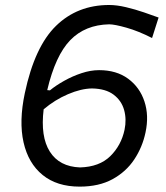

<svg xmlns="http://www.w3.org/2000/svg" viewBox="-20 -718 647 750"><path d="M291 11Q202.5 11 146.5 -34.5Q90.5 -80 72 -162Q53.5 -244 77 -354.5Q115.5 -536 199 -617.2Q282.5 -698.5 406.5 -698.5Q436 -698.5 472 -690Q508 -681.5 542 -669.8Q576 -658 599.5 -649.5L574 -569.5Q521 -596.5 474.2 -609.8Q427.5 -623 406.5 -623Q312.5 -621 254.5 -561.2Q196.5 -501.5 164.5 -366L175 -365Q198 -384 230.5 -402.2Q263 -420.5 298.5 -432.2Q334 -444 367 -444Q435 -444 480.5 -410.5Q526 -377 544.2 -321.8Q562.5 -266.5 548.5 -201Q536.5 -143.5 504.5 -95.2Q472.5 -47 419.5 -18Q366.5 11 291 11ZM339.5 -372.5Q297 -372 245.5 -350Q194 -328 150.5 -291Q137.5 -184 174.8 -125.5Q212 -67 292.5 -64Q368 -66 410.8 -108Q453.5 -150 466.5 -211Q475 -252 464.8 -288.5Q454.5 -325 423.8 -348.2Q393 -371.5 339.5 -372.5Z"/></svg>

Font: Commissioner Flair
Style: Italic
Weight: 400
Italic angle: -12°
Designer: Kostas Bartsokas
Foundry: Kostas Bartsokas
Version: Version 1.000; ttfautohint (v1.8.3)